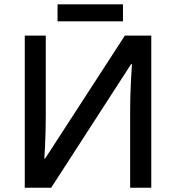

<svg xmlns="http://www.w3.org/2000/svg" viewBox="-20 -881 824 901"><path d="M250 -860.8V-780.8H557.1V-860.8ZM96.2 0H220.2L595.2 -580.1H599.1C597.2 -556.2 590.8 -445.3 590.8 -375V0H689.9V-713.9H565.9L191.9 -137.2H188C188.5 -146.5 189.5 -162.6 190.9 -185.5C193.4 -231.9 194.8 -290.5 194.8 -335.9V-713.9H96.2Z"/></svg>

Font: Noto Reveo Sans
Style: Regular
Weight: 500
Designer: Monotype Design Team
Foundry: Monotype Imaging Inc.
Version: Version 2.007